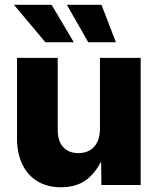

<svg xmlns="http://www.w3.org/2000/svg" viewBox="-20 -770 656 799"><path d="M233.9 9.3Q177.2 9.3 136.2 -15.4Q95.2 -40 73 -85.9Q50.8 -131.8 50.8 -194.8V-529.3H220.2V-228.5Q220.2 -183.1 242.9 -158Q265.6 -132.8 306.2 -132.8Q333.5 -132.8 353.5 -144.3Q373.5 -155.8 384.8 -178.7Q396 -201.7 396 -234.9V-529.3H565.4V0H401.9L400.4 -138.2H417.5Q395 -71.3 350.8 -31Q306.6 9.3 233.9 9.3ZM347.2 -594.2 258.3 -750H402.3L462.4 -594.2ZM168.9 -594.2 38.1 -750H194.8L287.1 -594.2Z"/></svg>

Font: Inter 24pt ExtraBold
Style: Regular
Weight: 800
Designer: Rasmus Andersson
Foundry: rsms
Version: Version 4.001;git-66647c0bb